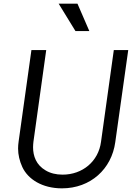

<svg xmlns="http://www.w3.org/2000/svg" viewBox="-20 -1019 740 1051"><path d="M469 -849 404 -999H301L393 -849ZM319 12C476 12 591 -94 611 -241L682 -745H603L533 -243C519 -135 431 -63 323 -63C286 -63 255 -71 230 -86C178 -116 161 -165 161 -213C161 -223 162 -233 163 -243L233 -745H152L82 -245C80 -231 79 -218 79 -206C79 -172 87 -138 102 -105C133 -38 211 12 319 12Z"/></svg>

Font: Plus Jakarta Sans
Style: Italic
Weight: 400
Italic angle: -8°
Designer: Gumpita Rahayu
Foundry: Tokotype
Version: Version 2.071;gftools[0.9.30]